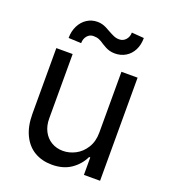

<svg xmlns="http://www.w3.org/2000/svg" viewBox="-134 -824 821 928"><g transform="rotate(20 276.5 -360.0)"><path d="M402.3 -530.3H485.4V0H402.3V-89.8H396.5Q376 -46.9 336.4 -20Q296.9 6.8 239.3 6.8Q188.5 6.8 149.9 -15.6Q111.3 -38.1 89.4 -83Q67.4 -127.9 67.4 -193.4V-530.3H151.4V-199.2Q151.4 -162.1 166 -133.8Q180.7 -105.5 207 -89.8Q233.4 -74.2 266.6 -74.2Q298.8 -74.2 330.1 -90.3Q361.3 -106.4 381.8 -139.2Q402.3 -171.9 402.3 -217.8ZM211.9 -717.8Q224.6 -717.8 235.8 -714.8Q247.1 -711.9 257.8 -706.5Q268.6 -701.2 278.3 -695.3Q295.9 -685.5 309.1 -679.7Q322.3 -673.8 337.9 -673.8Q358.4 -673.8 371.6 -689Q384.8 -704.1 384.8 -725.6L448.2 -720.7Q448.2 -685.5 434.6 -658.7Q420.9 -631.8 396.5 -617.2Q372.1 -602.5 341.8 -602.5Q326.2 -602.5 314 -606Q301.8 -609.4 293 -614.3Q284.2 -619.1 272.5 -626Q257.8 -636.7 245.6 -641.6Q233.4 -646.5 216.8 -646.5Q197.3 -646.5 184.6 -631.3Q171.9 -616.2 171.9 -593.8L106.4 -596.7Q106.4 -631.8 120.6 -659.7Q134.8 -687.5 158.7 -702.6Q182.6 -717.8 211.9 -717.8Z"/></g></svg>

Font: Pretendard Std Variable
Style: Regular
Weight: 400
Designer: Base glyphs from Inter by Rasmus Andersson; Hangeul glyphs from Noto Sans CJK(Source Han Sans) by Jang Soo-young and Kan
Foundry: Kil Hyung-jin
Version: Version 1.309;Glyphs 3.2 (3225)